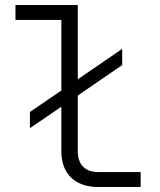

<svg xmlns="http://www.w3.org/2000/svg" viewBox="-20 -750 640 770"><path d="M100 -236 226 -322V-143C226 -53 281 0 374 0H544V-60H374C321 -60 292 -90 292 -143V-367L470 -489V-554L292 -432V-730H42V-670H226V-387L100 -301Z"/></svg>

Font: JetBrains Mono ExtraLight
Style: Regular
Weight: 240
Monospace: yes
Designer: Philipp Nurullin, Konstantin Bulenkov
Foundry: JetBrains
Version: Version 2.305